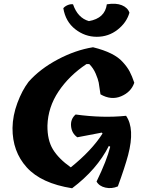

<svg xmlns="http://www.w3.org/2000/svg" viewBox="-20 -1008 763 1028"><path d="M319 -964Q327 -974 342 -980.5Q357 -987 371 -985Q396 -912 456 -895Q542 -910 552 -985Q601 -993 632.5 -980Q664 -967 673 -940Q658 -887 609.5 -849Q561 -811 498 -811Q435 -811 383 -851.5Q331 -892 319 -964ZM570 -222 563 -227Q499 -100 366 0Q201 -26 123.5 -111.5Q46 -197 47 -323Q48 -389 73 -456.5Q98 -524 133 -570Q194 -639 289 -689.5Q384 -740 478 -755Q592 -727 637 -676Q661 -650 674 -625.5Q687 -601 699 -565Q682 -515 628.5 -492.5Q575 -470 518 -503Q512 -548 508.5 -566Q505 -584 492.5 -613.5Q480 -643 458 -665H443Q350 -603 293.5 -518.5Q237 -434 234 -336Q233 -258 263.5 -208Q294 -158 359 -112Q471 -202 529 -293L525 -298L394 -273Q364 -294 360.5 -332.5Q357 -371 385 -395Q530 -375 655 -388Q703 -319 666 -178Q649 -114 611 -10Q578 4 544.5 -3.5Q511 -11 497 -36Q552 -149 570 -222Z"/></svg>

Font: Tillana
Style: Bold
Weight: 700
Designer: Lipi Raval (Devanagari, Latin), Jonny Pinhorn (Latin)
Foundry: Indian Type Foundry
Version: Version 2.002;PS 1.0;hotconv 1.0.79;makeotf.lib2.5.61930; tt